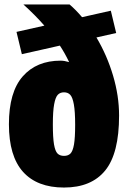

<svg xmlns="http://www.w3.org/2000/svg" viewBox="-20 -828 574 861"><path d="M514 -310Q514 -140 451.8 -63.5Q389.5 13 267 13Q146.5 13 83.2 -57.5Q20 -128 20 -271Q20 -415 82 -485.5Q144 -556 252 -556Q268 -556 290 -549.5Q271 -589.5 248.5 -623.5L78 -585L54 -685L179 -713Q140 -758 85 -808H292Q320.5 -783.5 348 -751L477 -780L501 -680L412.5 -660Q460 -580 487 -489Q514 -398 514 -310ZM317 -268Q317 -328 311.2 -359.8Q305.5 -391.5 295 -402.8Q284.5 -414 267 -414Q249.5 -414 239 -402.8Q228.5 -391.5 222.8 -360.2Q217 -329 217 -270Q217 -211 222.2 -180.5Q227.5 -150 238 -139.5Q248.5 -129 267 -129Q285.5 -129 296 -139.5Q306.5 -150 311.8 -180Q317 -210 317 -268Z"/></svg>

Font: Encode Sans Condensed Black
Style: Regular
Weight: 900
Width: 3
Designer: Multiple Designers
Foundry: Impallari Type
Version: Version 2.000